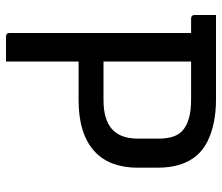

<svg xmlns="http://www.w3.org/2000/svg" viewBox="-70 -670 740 640"><g transform="rotate(90 300.0 -350.0)"><path d="M185 0Q164 0 143 0Q122 0 101 0Q96 0 93 -3Q90 -6 90 -11Q90 -93 90 -173Q90 -253 90 -332.5Q90 -412 90 -492Q90 -572 90 -653H193L185 -635Q185 -611 185 -590.5Q185 -570 185 -549Q185 -474 185 -400Q185 -326 185 -251Q185 -176 185 -99Q185 -73 185 -48Q185 -23 185 0ZM30 -700Q100 -700 173 -700Q246 -700 312 -700Q352 -700 387 -693Q422 -686 450.5 -672Q479 -658 498.5 -635.5Q518 -613 528.5 -580.5Q539 -548 539 -504V-439Q539 -393 525.5 -356.5Q512 -320 484 -294.5Q456 -269 413.5 -255.5Q371 -242 315 -242Q280 -242 244.5 -242Q209 -242 173 -242L162 -238V-325Q202 -325 240.5 -325Q279 -325 313 -325Q346 -325 370 -332Q394 -339 410 -353Q426 -367 434 -388.5Q442 -410 442 -439V-510Q442 -536 436 -555Q430 -574 417 -587Q401 -602 375 -609.5Q349 -617 311 -617Q266 -617 221 -617Q176 -617 130.5 -617Q85 -617 41 -617Q36 -617 33 -620Q30 -623 30 -628Q30 -647 30 -664Q30 -681 30 -700Z"/></g></svg>

Font: Recursive
Style: Regular
Weight: 400
Version: Version 1.085